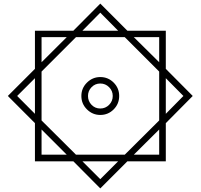

<svg xmlns="http://www.w3.org/2000/svg" viewBox="-20 -904 1124 1076"><path d="M1060.1 -366.2 909.2 -213.9V0H693.8L542 151.9L391.1 0H175.8V-213.9L23.9 -366.2L175.8 -518.1V-731.9H391.1L542 -883.8L693.8 -731.9H909.2V-518.1ZM212.9 -178.2V-37.1H354ZM354 -695.8H212.9V-555.2ZM872.1 -555.2V-695.8H730ZM872.1 -37.1V-178.2L730 -37.1ZM441.9 0 542 100.1 642.1 0ZM175.8 -465.8 76.2 -366.2 175.8 -266.1ZM642.1 -731.9 542 -833 441.9 -731.9ZM872.1 -502.9 679.2 -695.8H405.8L212.9 -502.9V-229L405.8 -37.1H679.2L872.1 -229ZM1007.8 -366.2 909.2 -465.8V-266.1ZM647.9 -366.2Q647.9 -321.8 616.9 -290.8Q585.9 -259.8 542 -259.8Q499 -259.8 467.5 -290.8Q436 -321.8 436 -366.2Q436 -410.2 467.5 -441.2Q499 -472.2 542 -472.2Q585.9 -472.2 616.9 -441.2Q647.9 -410.2 647.9 -366.2ZM611.8 -366.2Q611.8 -395 591.3 -415.5Q570.8 -436 542 -436Q513.2 -436 493.2 -415.5Q473.1 -395 473.1 -366.2Q473.1 -336.9 493.2 -316.4Q513.2 -295.9 542 -295.9Q570.8 -295.9 591.3 -316.4Q611.8 -336.9 611.8 -366.2Z"/></svg>

Font: Droid Arabic Kufi
Style: Regular
Weight: 400
Designer: Pascal Zoghbi
Foundry: Irfont.ir
Version: Version 1.00 February 28, 2013, initial release